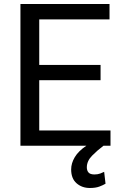

<svg xmlns="http://www.w3.org/2000/svg" viewBox="-20 -731 608 963"><path d="M534.2 -76.7V0H499Q467.8 23.4 441.7 50Q415.5 76.7 415.5 108.4Q415.5 124.5 424.1 134.3Q432.6 144 453.6 144Q469.7 144 482.4 139.4Q495.1 134.8 502.4 130.9L509.3 190.4Q497.1 197.8 478.3 204.8Q459.5 211.9 430.7 211.9Q391.1 211.9 364 188.2Q336.9 164.6 336.9 118.7Q336.9 87.9 355 57.4Q373 26.9 413.1 0H82.5V-710.9H529.3V-633.8H176.8V-405.3H484.4V-328.6H176.8V-76.7Z"/></svg>

Font: Vazirmatn RD
Style: Regular
Weight: 400
Designer: Saber Rastikerdar
Foundry: Saber Rastikerdar
Version: Version 32.102